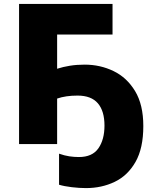

<svg xmlns="http://www.w3.org/2000/svg" viewBox="-20 -734 786 978"><path d="M375 -247.1Q314.9 -247.1 271 -231.9V0H77.1V-713.9H553.2V-558.1H271V-383.8Q301.3 -393.6 336.2 -399.2Q371.1 -404.8 411.1 -404.8Q490.7 -404.8 558.6 -371.8Q626.5 -338.9 668.2 -269.8Q710 -200.7 710 -91.8Q710 21 670.4 90.6Q630.9 160.2 564.5 192.1Q498 224.1 418 224.1Q384.3 224.1 345.5 219.5Q306.6 214.8 280.8 207V48.8Q308.6 58.6 333.3 62.3Q357.9 65.9 381.8 65.9Q450.2 65.9 481.2 21.5Q512.2 -22.9 512.2 -94.2Q512.2 -168.5 478.5 -207.8Q444.8 -247.1 375 -247.1Z"/></svg>

Font: Open Sans ExtraBold
Style: Regular
Weight: 800
Designer: Monotype Design Team
Foundry: Monotype Imaging Inc.
Version: Version 3.003; ttfautohint (v1.8.4)